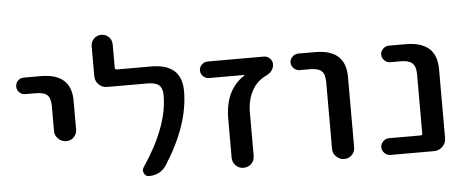

<svg xmlns="http://www.w3.org/2000/svg" viewBox="-48 -803 2213 915"><g transform="rotate(-5 1059.0 -345.0)"><path d="M77.1 -440.4Q60.5 -440.4 48.8 -452.1Q37.1 -463.9 37.1 -480Q37.1 -496.1 48.3 -507.8Q59.6 -519.5 77.1 -519.5H157.2Q304.7 -519.5 303.7 -387.7V-252.9Q303.7 -230.5 289.1 -215.3Q274.4 -200.2 252.4 -200.2Q230.5 -200.2 214.4 -215.8Q198.2 -231.4 198.2 -252.9V-372.1Q198.2 -410.2 182.1 -425.3Q166 -440.4 126 -440.4Z M468.8 -440.4Q445.3 -440.4 428.7 -457Q412.1 -473.6 412.1 -497.1V-639.6Q412.1 -661.1 426.8 -675.8Q441.4 -690.4 462.4 -690.4Q483.4 -690.4 498 -675.8Q512.7 -661.1 512.7 -639.6V-529.3Q512.7 -520.5 521.5 -519.5H685.5Q833 -519.5 832 -387.7Q832 -228.5 714.8 -44.9Q685.5 0 630.9 0Q614.3 0 606.9 -15.6Q599.6 -31.2 609.4 -44.9Q733.4 -228.5 733.4 -377.9Q733.4 -411.1 716.8 -425.8Q700.2 -440.4 660.2 -440.4Z M956.1 -440.4Q940.4 -440.4 928.2 -452.1Q916 -463.9 916 -480Q916 -496.1 928.2 -507.8Q940.4 -519.5 956.1 -519.5H1225.6Q1241.2 -519.5 1253.4 -507.8Q1265.6 -496.1 1265.6 -480.5Q1265.6 -446.3 1227.5 -427.7Q1184.6 -408.2 1160.2 -364.3Q1135.7 -320.3 1135.7 -257.8V-52.7Q1135.7 -30.3 1120.6 -15.1Q1105.5 0 1083 0Q1060.5 0 1045.4 -15.6Q1030.3 -31.2 1030.3 -52.7V-238.3Q1030.3 -376 1123 -436.5Q1125 -436.5 1125 -439.5Q1125 -440.4 1124 -440.4Z M1389.6 -440.4Q1374 -440.4 1361.8 -452.1Q1349.6 -463.9 1349.6 -480Q1349.6 -496.1 1361.8 -507.8Q1374 -519.5 1389.6 -519.5H1469.7Q1617.2 -519.5 1616.2 -387.7V-52.7Q1616.2 -30.3 1601.6 -15.1Q1586.9 0 1564.9 0Q1543 0 1526.9 -15.6Q1510.7 -31.2 1510.7 -52.7V-372.1Q1510.7 -410.2 1494.6 -425.3Q1478.5 -440.4 1438.5 -440.4Z M1785.2 0Q1769.5 0 1757.3 -12.2Q1745.1 -24.4 1745.1 -40Q1745.1 -55.7 1757.3 -67.9Q1769.5 -80.1 1785.2 -80.1H1936.5Q1945.3 -80.1 1945.3 -88.9V-372.1Q1945.3 -409.2 1928.7 -424.8Q1912.1 -440.4 1873 -440.4H1823.2Q1807.6 -440.4 1795.4 -452.1Q1783.2 -463.9 1783.2 -480Q1783.2 -496.1 1795.4 -507.8Q1807.6 -519.5 1823.2 -519.5H1903.3Q2051.8 -519.5 2051.8 -387.7V-56.6Q2051.8 -33.2 2034.7 -16.6Q2017.6 0 1994.1 0Z"/></g></svg>

Font: Rounded Mgen+ 2p medium
Style: Regular
Weight: 500
Designer: [Source Han Sans]
Ryoko NISHIZUKA  (kana & ideographs); Paul D. Hunt (Latin, Greek & Cyrillic); Wenlong ZHANG  (bopomofo
Version: Version 1.059.20150602